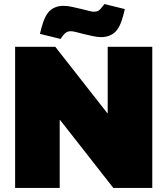

<svg xmlns="http://www.w3.org/2000/svg" viewBox="-20 -932 830 952"><path d="M55 0V-700H254L512 -371H514V-700H735V0H542L278 -337H276V0ZM280 -739 178 -764 185 -792Q202 -857 228.5 -880Q255 -903 295 -903Q316 -903 339.5 -897.5Q363 -892 385 -887Q404 -883 419.5 -878.5Q435 -874 444 -874Q461 -874 469 -879.5Q477 -885 486 -897L498 -912L599 -887L592 -859Q576 -795 549 -771.5Q522 -748 482 -748Q461 -748 437.5 -753.5Q414 -759 392 -764Q373 -769 357.5 -773Q342 -777 333 -777Q317 -777 308.5 -771.5Q300 -766 291 -754Z"/></svg>

Font: REM Black
Style: Regular
Weight: 900
Designer: Octavio Pardo
Foundry: Ashler Design
Version: Version 1.005;gftools[0.9.28]